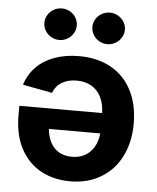

<svg xmlns="http://www.w3.org/2000/svg" viewBox="-54 -809 704 862"><g transform="rotate(5 298.0 -378.0)"><path d="M556.2 -275.9Q556.2 -192.4 523.9 -128.2Q491.7 -64 432.1 -28.6Q372.6 6.8 293.9 6.8Q220.7 6.8 162.8 -24.2Q105 -55.2 71.3 -117.4Q37.6 -179.7 37.6 -270V-311H496.1V-219.2H109.4L177.7 -243.7Q177.7 -200.7 190.7 -169.2Q203.6 -137.7 229.5 -120.6Q255.4 -103.5 292.5 -103.5Q329.6 -103.5 356.4 -120.8Q383.3 -138.2 397.2 -168.5Q411.1 -198.7 411.1 -237.3V-302.2Q411.1 -348.6 395.5 -381.1Q379.9 -413.6 351.3 -429.9Q322.8 -446.3 284.2 -446.3Q245.6 -446.3 218 -429.7Q190.4 -413.1 178.7 -381.8L45.9 -406.7Q59.6 -452.1 92.3 -486.1Q125 -520 174.6 -538.3Q224.1 -556.6 286.6 -556.6Q369.1 -556.6 430.2 -522.5Q491.2 -488.3 523.7 -424.8Q556.2 -361.3 556.2 -275.9ZM333.5 -692.4Q333.5 -711.6 343.3 -727.8Q353.2 -744 370.1 -753.6Q386.9 -763.2 406.6 -763.2Q426.3 -763.2 443.1 -753.6Q460 -744 470 -727.8Q480 -711.6 480 -692.4Q480 -673.3 470 -657Q460 -640.6 443.2 -630.9Q426.4 -621.1 406.6 -621.1Q386.7 -621.1 369.9 -630.9Q353 -640.6 343.3 -657Q333.5 -673.3 333.5 -692.4ZM117.2 -692.4Q117.2 -711.6 127 -727.8Q136.8 -744 153.7 -753.6Q170.6 -763.2 190.3 -763.2Q210 -763.2 226.8 -753.7Q243.7 -744.1 253.4 -727.9Q263.2 -711.6 263.2 -692.4Q263.2 -673.3 253.4 -657Q243.7 -640.6 226.9 -630.9Q210.1 -621.1 190.3 -621.1Q170.4 -621.1 153.6 -630.9Q136.7 -640.6 127 -657Q117.2 -673.3 117.2 -692.4Z"/></g></svg>

Font: Inter RS Variable
Style: Regular
Weight: 400
Designer: Rasmus Andersson (customised by Maria Ramos and Noel Pretorius)
Foundry: rsms
Version: Version 3.001;Glyphs 3.2.3 (3260)